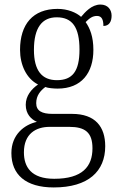

<svg xmlns="http://www.w3.org/2000/svg" viewBox="-20 -583 524 843"><path d="M216 240C368 240 442 169 442 59C442 -26 399 -83 296 -83H211C164 -83 139 -96 139 -130C139 -164 158 -185 179 -201C190 -196 218 -194 233 -194C338 -194 390 -263 390 -364C390 -422 375 -459 356 -486C373 -503 386 -513 406 -513C427 -513 434 -496 434 -469C459 -469 470 -488 470 -514C470 -540 454 -563 421 -563C382 -563 353 -529 336 -509C315 -528 277 -544 233 -544C124 -544 68 -476 68 -364C68 -298 96 -238 147 -212C118 -192 93 -162 93 -123C93 -82 117 -59 142 -48C87 -36 30 8 30 89C30 183 92 240 216 240ZM230 -231C164 -231 129 -273 129 -364C129 -462 165 -507 229 -507C297 -507 329 -464 329 -365C329 -270 298 -231 230 -231ZM218 202C117 202 85 150 85 86C85 4 138 -26 198 -26H284C353 -26 386 -2 386 68C386 148 342 202 218 202Z"/></svg>

Font: Noto Serif Myanmar SemiCondensed Light
Style: Regular
Weight: 300
Width: 4
Designer: Ben Mitchell and the Monotype Design Team
Foundry: Monotype Imaging Inc.
Version: Version 2.106